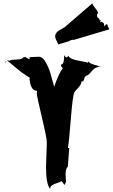

<svg xmlns="http://www.w3.org/2000/svg" viewBox="-20 -1081 687 1171"><path d="M543 -1060.5Q546.4 -1048.3 562 -1030Q577.6 -1011.7 578.1 -999Q571.8 -997.6 571.8 -989.7Q571.8 -981.9 573.7 -975.6Q576.7 -974.1 578.4 -972.4Q580.1 -970.7 581.8 -969.2Q583.5 -967.8 584 -966.8Q584.5 -965.8 585.9 -963.9Q587.4 -961.9 588.4 -956.5L594.7 -958L591.3 -944.8L601.1 -948.2L612.8 -939.5L617.7 -918.9L624.5 -930.7L633.3 -934.1Q634.8 -926.8 647 -902.3L434.1 -838.9Q429.2 -837.9 427.2 -837.9Q425.3 -837.9 425.3 -838.9L404.3 -833.5L405.3 -831.1L335 -810.1Q334 -815.9 326.9 -828.9Q319.8 -841.8 317.1 -852.8Q314.5 -863.8 320.6 -875.2Q326.7 -886.7 335.2 -892.3Q343.8 -897.9 357.2 -905Q370.6 -912.1 375.5 -916ZM260.7 -61 265.6 -211.9Q265.6 -239.3 235.1 -367.2Q204.6 -495.1 204.6 -509.5Q204.6 -523.9 206.1 -526.9Q181.6 -528.3 170.9 -552.7Q160.2 -577.1 160.6 -607.9Q123 -628.9 80.1 -665.3Q37.1 -701.7 26.4 -710H24.4L26.4 -714.8L36.1 -710Q47.4 -717.3 80.8 -717.8Q114.3 -718.3 125 -732.4H133.3L134.3 -734.9Q145.5 -722.2 160.6 -720.7V-732.4L216.8 -734.9Q238.3 -734.9 254.9 -708Q275.9 -673.8 286.9 -635.7Q297.9 -597.7 303 -578.6Q308.1 -559.6 310.5 -551.8Q337.9 -632.3 362.3 -664.1L351.1 -680.2L354 -688Q371.6 -688 371.6 -744.6L380.9 -732.4L388.7 -731.4L397.9 -741.2Q401.4 -719.7 477.5 -707.5Q508.3 -702.6 516.6 -697.8V-709Q520 -697.8 551.5 -687Q583 -676.3 598.1 -676.3Q566.4 -674.3 546.9 -655.3Q539.1 -647 532.2 -638.7Q516.6 -619.6 506.3 -619.6Q494.1 -610.4 492.7 -596.2L486.3 -584.5L477.5 -585.4Q476.6 -563.5 449.2 -537.1Q438 -526.4 433.6 -517.6Q422.9 -496.6 411.9 -354Q400.9 -211.4 393.6 -178.2H402.3Q402.3 -178.2 393.6 -64.9Q379.9 -50.3 379.9 -20L382.3 29.3L373 47.4L356 23.4Q349.1 28.8 330.1 34.7Q311 40.5 298.3 48.6Q285.6 56.6 285.6 70.8Q260.7 41.5 260.7 -61ZM6.8 -697.8Q16.1 -708 20.5 -709Q18.6 -707.5 16.6 -704.1Q11.7 -697.8 6.8 -697.8ZM160.6 -596.7V-595.2Q160.2 -595.2 151.4 -596.7ZM486.3 -580.1V-574.2Q485.8 -574.2 485.8 -576.7ZM486.3 -584.5Q487.3 -584.5 487.3 -582.8Q487.3 -581.1 486.3 -580.1ZM24.4 -710Q24.4 -709 22.5 -709Q23.9 -709 24.4 -710Z"/></svg>

Font: Butcherman
Style: Regular
Weight: 400
Version: Version 001.004